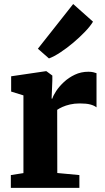

<svg xmlns="http://www.w3.org/2000/svg" viewBox="-20 -910 508 930"><path d="M32.5 0V-62L93.5 -71.5V-448L34 -466.5V-540.5L200.5 -565H205L233.5 -544V-520L230 -432.5H233.5Q238 -447.5 252.2 -469.2Q266.5 -491 289.5 -512.5Q312.5 -534 342.5 -548.2Q372.5 -562.5 408 -562.5Q421.5 -562.5 431.5 -560.2Q441.5 -558 447.5 -555.5V-390Q436 -399 417.2 -404Q398.5 -409 366.5 -409Q340.5 -409 319.2 -404Q298 -399 282.5 -392Q267 -385 257 -378L257.5 -72L364.5 -62V0ZM216.5 -627.5 163.5 -674 334.5 -890.5 430.5 -805Q417 -782.5 391 -755.5Q365 -728.5 333.8 -702.2Q302.5 -676 272 -656Q241.5 -636 218.5 -627.5Z"/></svg>

Font: Merriweather 28pt Black
Style: Regular
Weight: 900
Version: Version 2.100